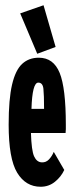

<svg xmlns="http://www.w3.org/2000/svg" viewBox="-20 -702 290 732"><path d="M135 10Q78 10 45.5 -43.5Q13 -97 13 -227Q13 -324 26 -379.5Q39 -435 64.5 -458.5Q90 -482 128 -482Q184 -482 207.5 -424Q231 -366 231 -226Q231 -216 231 -209.5Q231 -203 230 -195H98Q100 -128 110 -106Q120 -84 139 -83Q155 -82 166.5 -94Q178 -106 185 -123L225 -54Q213 -28 189.5 -9Q166 10 135 10ZM100 -287H148Q148 -340 145.5 -363.5Q143 -387 126 -387Q103 -387 100 -287ZM122 -497 57 -651 146 -682 192 -523Z"/></svg>

Font: Inconsolata UltraCondensed Black
Style: Regular
Weight: 900
Width: 1
Monospace: yes
Designer: Raph Levien, Cyreal, Brenton Simpson
Foundry: Raph Levien, Cyreal, Google
Version: Version 3.001; ttfautohint (v1.8.2.53-6de2)